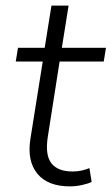

<svg xmlns="http://www.w3.org/2000/svg" viewBox="-20 -655 397 683"><path d="M229 8Q150 8 113 -37Q76 -82 88 -160L132 -436H36L44 -485H139L163 -635H224L200 -485H357L349 -436H192L150 -168Q140 -103 163 -74Q186 -45 238 -45Q256 -45 271 -48.5Q286 -52 298 -57L306 -8Q295 -2 272.5 3Q250 8 229 8Z"/></svg>

Font: Nunito Sans Light
Style: Italic
Weight: 300
Italic angle: -9°
Designer: Vernon Adams
Foundry: Vernon Adams
Version: Version 3.006; ttfautohint (v1.8.3)